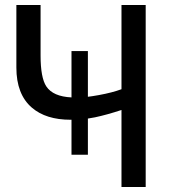

<svg xmlns="http://www.w3.org/2000/svg" viewBox="-20 -747 676 767"><path d="M562 0H465.3V-307.6Q405.8 -288.1 359.4 -278.3Q347.2 -275.9 331.1 -273.4V-128.9H265.6V-268.6H262.2Q163.6 -268.6 107.4 -316.9Q45.4 -370.1 45.4 -477.1V-727.1H142.1V-525.4Q142.1 -436.5 165 -401.9Q191.9 -361.3 265.6 -357.9V-543H331.1V-360.4Q347.7 -362.3 375 -367.2Q428.7 -377 465.3 -390.6V-727.1H562Z"/></svg>

Font: IranNastaliq
Style: Regular
Weight: 400
Designer: Hossein Zahedi
Version: Version 1.5